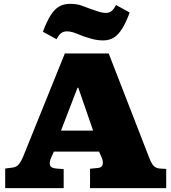

<svg xmlns="http://www.w3.org/2000/svg" viewBox="-20 -978 891 998"><path d="M7 0V-102L46 -107Q67 -110 79 -125.5Q91 -141 100 -163L317 -700H545L756 -157Q768 -126 779.5 -115Q791 -104 810 -102L844 -100V0H448V-101L490 -105Q510 -107 513.5 -123Q517 -139 509 -158L495 -190H260L247 -161Q235 -135 240 -119.5Q245 -104 273 -102L311 -99V0ZM297 -299H464L387 -522H383ZM517 -768Q486 -768 459 -775.5Q432 -783 412 -790Q398 -795 384 -801Q370 -807 356 -811Q342 -815 328 -815Q310 -815 297.5 -805.5Q285 -796 274 -774L203 -813Q224 -869 244.5 -900.5Q265 -932 289 -945Q313 -958 345 -958Q378 -958 402.5 -949.5Q427 -941 447 -933Q466 -926 489 -918.5Q512 -911 531 -911Q549 -911 561 -921.5Q573 -932 583 -952L654 -913Q635 -861 615 -829Q595 -797 571.5 -782.5Q548 -768 517 -768Z"/></svg>

Font: Literata Variable Black
Style: Regular
Weight: 900
Designer: Latin by Veronika Burian and Jose Scaglione. Greek by Irene Vlachou. Cyrillic by Vera Evstafieva.
Foundry: TypeTogether
Version: Version 3.021